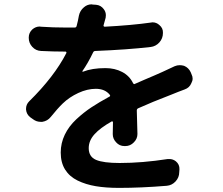

<svg xmlns="http://www.w3.org/2000/svg" viewBox="-20 -826 1040 897"><path d="M622.1 -200.2Q622.1 -177.7 605.5 -161.1Q588.9 -143.6 565.4 -143.6H561.5Q538.1 -143.6 522.5 -161.1Q506.8 -177.7 506.8 -199.2Q506.8 -200.2 506.8 -201.2Q506.8 -218.8 507.8 -254.9Q507.8 -256.8 505.9 -258.3Q503.9 -259.8 502 -258.8Q448.2 -228.5 421.4 -198.7Q394.5 -168.9 394.5 -133.8Q394.5 -93.8 428.7 -79.1Q462.9 -64.5 539.1 -64.5Q644.5 -64.5 763.7 -83Q767.6 -83 771.5 -83Q788.1 -83 801.8 -72.3Q819.3 -57.6 818.4 -35.2L817.4 -21.5Q817.4 2.9 800.3 21.5Q783.2 40 758.8 42Q638.7 51.8 536.1 51.8Q474.6 51.8 427.7 43.9Q380.9 36.1 342.8 17.6Q304.7 -1 284.2 -33.7Q263.7 -66.4 263.7 -113.3Q263.7 -157.2 282.7 -196.8Q301.8 -236.3 336.4 -268.6Q371.1 -300.8 407.2 -324.7Q443.4 -348.6 490.2 -374Q497.1 -377 493.2 -382.8Q470.7 -411.1 427.7 -411.1Q387.7 -411.1 345.7 -391.6Q303.7 -372.1 273.4 -342.8Q249 -319.3 216.8 -279.3Q202.1 -260.7 177.7 -256.8Q173.8 -256.8 169.9 -256.8Q150.4 -256.8 134.8 -268.6L121.1 -278.3Q103.5 -292 101.6 -314.5Q101.6 -316.4 101.6 -317.4Q101.6 -337.9 116.2 -352.5Q233.4 -467.8 290 -578.1Q291 -581.1 289.6 -583Q288.1 -585 286.1 -585H281.2Q229.5 -585 171.9 -587.9Q147.5 -588.9 130.9 -606.9Q114.3 -625 114.3 -649.4V-650.4Q114.3 -672.9 130.9 -688.5Q146.5 -702.1 166 -702.1Q168.9 -702.1 170.9 -701.2Q227.5 -697.3 288.1 -697.3H329.1Q335.9 -697.3 337.9 -704.1Q344.7 -729.5 348.6 -752.9Q353.5 -776.4 372.1 -792Q387.7 -805.7 408.2 -805.7Q411.1 -805.7 413.1 -804.7L428.7 -803.7Q451.2 -801.8 464.8 -783.2Q474.6 -770.5 474.6 -754.9Q474.6 -749 473.6 -743.2Q468.8 -724.6 463.9 -708Q462.9 -705.1 464.8 -703.1Q466.8 -701.2 469.7 -701.2Q596.7 -708 685.5 -720.7Q689.5 -721.7 692.4 -721.7Q710.9 -721.7 724.6 -709Q742.2 -694.3 741.2 -672.9V-671.9Q741.2 -646.5 724.6 -627.9Q708 -609.4 683.6 -606.4Q573.2 -593.8 425.8 -587.9Q418 -587.9 415 -581.1Q391.6 -532.2 365.2 -494.1Q364.3 -493.2 365.2 -491.7Q366.2 -490.2 368.2 -491.2Q410.2 -507.8 472.7 -507.8Q516.6 -507.8 550.8 -489.7Q585 -471.7 601.6 -437.5Q605.5 -430.7 611.3 -434.6Q632.8 -444.3 654.8 -453.6Q676.8 -462.9 701.7 -473.6Q726.6 -484.4 739.3 -490.2Q763.7 -501 795.9 -516.6Q807.6 -521.5 819.3 -521.5Q829.1 -521.5 839.8 -518.6Q861.3 -509.8 871.1 -488.3L875 -478.5Q879.9 -468.8 879.9 -459Q879.9 -448.2 874 -437.5Q865.2 -416 842.8 -408.2Q813.5 -397.5 780.3 -383.8Q688.5 -348.6 626 -320.3Q619.1 -317.4 619.1 -309.6Z"/></svg>

Font: Gen Jyuu Gothic Bold
Style: Bold
Weight: 700
Designer: [Source Han Sans]
Ryoko NISHIZUKA  (kana & ideographs); Paul D. Hunt (Latin, Greek & Cyrillic); Wenlong ZHANG  (bopomofo
Version: Version 1.002.20150607